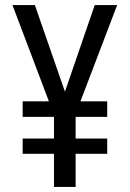

<svg xmlns="http://www.w3.org/2000/svg" viewBox="-20 -734 512 754"><path d="M235 -374 117 -714H29L172 -336H69V-275H192V-190H69V-130H192V0H277V-130H401V-190H277V-275H401V-336H296L440 -714H352Z"/></svg>

Font: Noto Sans Gurmukhi UI Condensed
Style: Regular
Weight: 400
Width: 3
Designer: Jelle Bosma - Monotype Design Team
Foundry: Monotype Imaging Inc.
Version: Version 2.004